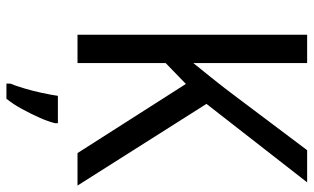

<svg xmlns="http://www.w3.org/2000/svg" viewBox="-209 -638 975 597"><g transform="rotate(90 278.5 -339.5)"><path d="M557 -93H456L241 -430L176 -367V-93H88V-807H176V-453Q197 -479 222 -510Q247 -541 274 -577L447 -807H547L303 -494ZM363 -23Q358 -2 346 25Q334 52 319 79.5Q304 107 287 128H240V116Q247 99 255 72Q263 45 269 17Q275 -11 278 -32H363Z"/></g></svg>

Font: Noto Sans Telugu UI SemiCondensed
Style: Regular
Weight: 400
Width: 4
Designer: Jelle Bosma - Monotype Design Team
Foundry: Monotype Imaging Inc.
Version: Version 2.005; ttfautohint (v1.8.4.7-5d5b)